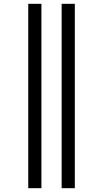

<svg xmlns="http://www.w3.org/2000/svg" viewBox="-20 -843 540 1006"><path d="M303 143V-823H372V143ZM128 143V-823H197V143Z"/></svg>

Font: Iosevka srxl
Style: Regular
Weight: 400
Monospace: yes
Designer: Belleve Invis
Foundry: Belleve Invis
Version: Version 33.0.1; ttfautohint (v1.8.3)